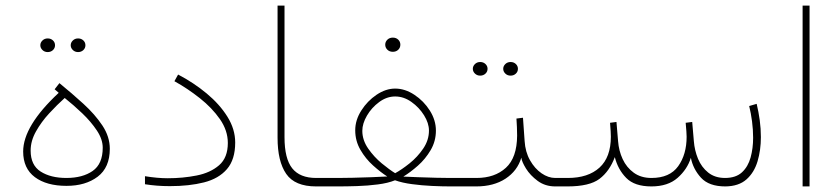

<svg xmlns="http://www.w3.org/2000/svg" viewBox="-20 -668 3010 688"><path d="M190.4 -335.4 175.8 -348.1 192.9 -370.1Q237.3 -334 278.8 -296.1Q320.3 -258.3 346.9 -218.3Q373.5 -178.2 373.5 -134.8Q373.5 -67.9 330.1 -34.9Q286.6 -2 218.3 -2Q147 -2 105 -33.2Q63 -64.5 63 -125Q63 -216.8 190.4 -335.4ZM348.1 -138.7Q348.1 -168.9 327.1 -200.4Q306.2 -231.9 274.7 -262Q243.2 -292 211.9 -316.9Q184.6 -292.5 156.2 -261.7Q127.9 -231 108.9 -197Q89.8 -163.1 89.8 -128.4Q89.8 -76.2 125.7 -53.2Q161.6 -30.3 217.8 -30.3Q275.9 -30.3 312 -55.4Q348.1 -80.6 348.1 -138.7ZM233.4 -505.9Q233.4 -515.6 241 -522.9Q248.5 -530.3 259.8 -530.3Q271 -530.3 278.6 -523.2Q286.1 -516.1 286.1 -505.9Q286.1 -495.6 278.6 -488.5Q271 -481.4 259.8 -481.4Q248.5 -481.4 241 -488.8Q233.4 -496.1 233.4 -505.9ZM124.5 -505.9Q124.5 -515.6 132.1 -522.9Q139.6 -530.3 150.9 -530.3Q162.1 -530.3 169.7 -523.2Q177.2 -516.1 177.2 -505.9Q177.2 -495.6 169.7 -488.5Q162.1 -481.4 150.9 -481.4Q139.6 -481.4 132.1 -488.8Q124.5 -496.1 124.5 -505.9Z M581.1 -29.3Q635.3 -29.3 684.6 -39.1Q733.9 -48.8 765.1 -75.9Q796.4 -103 796.4 -155.8Q796.4 -200.2 768.1 -241Q739.7 -281.7 695.8 -316.4Q651.9 -351.1 605 -377L618.2 -400.9Q674.3 -371.6 720.7 -333Q767.1 -294.4 794.9 -249.8Q822.8 -205.1 822.8 -157.2Q822.8 -96.2 793.2 -62Q763.7 -27.8 710.9 -14.4Q658.2 -1 588.4 -1Q542 -1 499.5 -7.8V-36.6Q544.4 -29.3 581.1 -29.3Z M974.6 -647.9H999.5V-176.3Q999.5 -99.6 1027.1 -64.9Q1054.7 -30.3 1112.8 -30.3H1142.1V0H1112.8Q1036.6 0 1005.6 -44.9Q974.6 -89.8 974.6 -174.3Z M1360.4 -507.8Q1360.4 -518.1 1367.9 -525.6Q1375.5 -533.2 1387.7 -533.2Q1399.4 -533.2 1407 -525.9Q1414.6 -518.6 1414.6 -507.8Q1414.6 -497.1 1407 -489.7Q1399.4 -482.4 1387.7 -482.4Q1375.5 -482.4 1367.9 -490Q1360.4 -497.6 1360.4 -507.8ZM1542 -200.2Q1542 -162.1 1523.2 -130.1Q1504.4 -98.1 1477.3 -74.2Q1450.2 -50.3 1425.3 -35.2Q1446.3 -34.2 1479 -33Q1511.7 -31.7 1543.5 -31Q1575.2 -30.3 1592.8 -30.3H1639.6V0H1594.2Q1564.9 0 1528.3 -1.7Q1491.7 -3.4 1456.5 -8.1Q1421.4 -12.7 1395.5 -22Q1370.1 -11.7 1333.7 -7.1Q1297.4 -2.4 1259.8 -1.2Q1222.2 0 1191.4 0H1124V-30.3H1191.4Q1210.9 -30.3 1243.7 -31Q1276.4 -31.7 1310.5 -33Q1344.7 -34.2 1367.7 -35.6Q1343.8 -50.8 1316.9 -75Q1290 -99.1 1271.5 -131.1Q1252.9 -163.1 1252.9 -201.2Q1252.9 -237.8 1274.7 -272Q1296.4 -306.2 1329.3 -328.4Q1362.3 -350.6 1396 -350.6Q1431.2 -350.6 1464.8 -328.4Q1498.5 -306.2 1520.3 -271.7Q1542 -237.3 1542 -200.2ZM1396 -322.3Q1365.7 -322.3 1338.6 -302.2Q1311.5 -282.2 1294.9 -253.7Q1278.3 -225.1 1278.3 -199.2Q1278.3 -166 1299.3 -135.7Q1320.3 -105.5 1348.1 -82.5Q1376 -59.6 1396 -47.4Q1419.4 -60.1 1447.8 -82.8Q1476.1 -105.5 1496.6 -135.7Q1517.1 -166 1517.1 -200.2Q1517.1 -226.6 1499.5 -254.9Q1481.9 -283.2 1454.3 -302.7Q1426.8 -322.3 1396 -322.3Z M1783.2 -421.4Q1783.2 -431.2 1790.8 -438.5Q1798.3 -445.8 1809.6 -445.8Q1820.8 -445.8 1828.4 -438.7Q1835.9 -431.6 1835.9 -421.4Q1835.9 -411.1 1828.4 -404.1Q1820.8 -397 1809.6 -397Q1798.3 -397 1790.8 -404.3Q1783.2 -411.6 1783.2 -421.4ZM1674.3 -421.4Q1674.3 -431.2 1681.9 -438.5Q1689.5 -445.8 1700.7 -445.8Q1711.9 -445.8 1719.5 -438.7Q1727.1 -431.6 1727.1 -421.4Q1727.1 -411.1 1719.5 -404.1Q1711.9 -397 1700.7 -397Q1689.5 -397 1681.9 -404.3Q1674.3 -411.6 1674.3 -421.4ZM1620.6 -30.3H1687.5Q1752.9 -30.3 1792.7 -66.7Q1832.5 -103 1833 -182.1Q1833 -200.7 1832.3 -212.6Q1831.5 -224.6 1830.6 -243.2L1854 -246.1L1859.9 -162.6Q1862.3 -123.5 1879.2 -93.8Q1896 -64 1920.4 -47.1Q1944.8 -30.3 1969.7 -30.3H1998V0H1969.7Q1933.6 0 1906.7 -19.8Q1879.9 -39.6 1864.7 -64.2Q1849.6 -88.9 1848.1 -103Q1834 -55.7 1791.5 -27.8Q1749 0 1686.5 0H1620.6Z M2314 0Q2253.9 0 2224.1 -30.3Q2194.3 -60.5 2183.1 -105Q2164.1 -54.2 2128.2 -27.1Q2092.3 0 2013.7 0H1979.5V-30.3H2014.6Q2087.4 -30.3 2128.2 -67.4Q2168.9 -104.5 2168.9 -178.2Q2168.9 -189 2168.2 -197.8Q2167.5 -206.5 2166 -228L2189 -231L2194.8 -162.1Q2197.3 -127.9 2211.2 -97.9Q2225.1 -67.9 2251 -49.1Q2276.9 -30.3 2314.5 -30.3Q2379.9 -30.3 2410.2 -72.5Q2440.4 -114.7 2440.4 -178.2Q2440.4 -189 2439.5 -197.8Q2438.5 -206.5 2437 -228L2460.4 -231L2466.3 -162.1Q2468.8 -129.4 2481.2 -99.1Q2493.7 -68.8 2517.8 -49.6Q2542 -30.3 2578.1 -30.3Q2616.7 -30.3 2638.7 -50.5Q2660.6 -70.8 2669.7 -103.8Q2678.7 -136.7 2678.7 -174.3Q2678.7 -203.6 2674.8 -233.2Q2670.9 -262.7 2664.6 -288.1L2691.4 -295.9Q2698.2 -267.6 2702.4 -237.3Q2706.5 -207 2706.5 -176.8Q2706.5 -130.4 2694.6 -90.1Q2682.6 -49.8 2654.8 -25.1Q2627 -0.5 2579.1 0Q2520.5 0 2491.9 -31.2Q2463.4 -62.5 2455.6 -102.5Q2442.9 -61.5 2408.2 -30.8Q2373.5 0 2314 0Z M2880.9 -647.9V0H2856V-647.9Z"/></svg>

Font: Vazirmatn RD Thin
Style: Regular
Weight: 100
Designer: Saber Rastikerdar
Foundry: Saber Rastikerdar
Version: Version 32.102